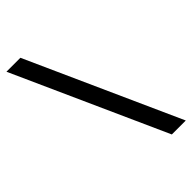

<svg xmlns="http://www.w3.org/2000/svg" viewBox="-253 -779 857 857"><g transform="rotate(-45 176.0 -350.0)"><path d="M-30 -710H58L382 10H294Z"/></g></svg>

Font: Baumans
Style: Regular
Weight: 400
Designer: Henadij Zarechnjuk
Foundry: Cyreal (www.cyreal.org)
Version: Version 001.002